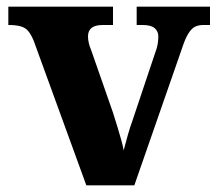

<svg xmlns="http://www.w3.org/2000/svg" viewBox="-20 -556 650 576"><path d="M81 -434Q73 -453 64.5 -463Q56 -473 42 -477Q28 -481 5 -481V-536H319V-481H288Q266 -481 255 -472.5Q244 -464 244 -447Q244 -437 246.5 -426.5Q249 -416 253 -407L319 -218Q326 -197 331.5 -178Q337 -159 342.5 -140.5Q348 -122 351 -105Q356 -125 363.5 -151Q371 -177 378 -196L446 -399Q451 -412 453 -423.5Q455 -435 455 -447Q455 -462 444 -471.5Q433 -481 408 -481H390V-536H610V-481H590Q575 -481 564.5 -475.5Q554 -470 544.5 -454.5Q535 -439 525 -408L383 0H239Z"/></svg>

Font: Noto Serif Hentaigana EL
Style: Regular
Weight: 400
Designer: Kazuhiro Yamada
Foundry: nipponia
Version: Version 1.000